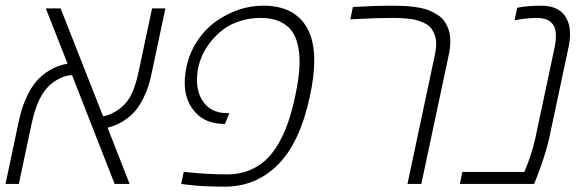

<svg xmlns="http://www.w3.org/2000/svg" viewBox="-32 -660 2107 689"><path d="M561.5 -629.9 512.7 -399.4Q507.3 -373.5 501 -352.8Q494.6 -332 481.9 -306.4Q469.2 -280.8 453.1 -261.7Q437 -242.7 411.4 -226.1Q385.7 -209.5 354 -201.7L433.1 0H379.4L226.6 -390.1Q204.6 -390.1 180.7 -377.9Q141.6 -357.9 118.7 -319.8Q95.7 -281.7 82 -218.8L35.6 0H-12.2L34.2 -219.2Q40 -246.1 46.9 -268.8Q53.7 -291.5 67.6 -320.1Q81.5 -348.6 99.6 -369.6Q117.7 -390.6 146.2 -408Q174.8 -425.3 210.4 -431.6L132.3 -629.9H185.5L337.9 -242.7Q354.5 -245.6 368.7 -252.4Q408.7 -272 430.2 -304.9Q451.7 -337.9 464.8 -399.9L513.7 -629.9Z M772.9 -215.3Q695.3 -215.3 656.7 -272.5Q630.9 -310.1 630.9 -363.3Q630.9 -389.6 637.2 -419.4Q648.4 -472.7 677.7 -515.6Q707 -558.6 745.6 -585Q824.7 -639.6 912.6 -639.6Q1024.9 -639.6 1069.8 -560.1Q1095.7 -515.1 1095.7 -443.4Q1095.7 -387.2 1080.1 -314.9Q1044.9 -149.4 966.1 -69.8Q887.2 9.8 774.9 9.8Q690.4 9.8 636.2 2.4L618.2 0L627.4 -43.5Q706.1 -34.2 783.7 -34.2Q826.2 -34.2 861.6 -48.3Q897 -62.5 922.6 -86.7Q948.2 -110.8 968.8 -147.2Q989.3 -183.6 1002.9 -224.1Q1016.6 -264.6 1027.3 -314.9Q1043 -387.7 1043 -437Q1043 -505.4 1019 -543Q1003.9 -567.4 974.6 -581.5Q945.3 -595.7 904.3 -595.7Q863.3 -595.7 828.4 -584.2Q793.5 -572.8 769.3 -554.4Q745.1 -536.1 726.1 -512.7Q674.8 -450.2 674.8 -372.1Q674.8 -330.6 693.8 -300.3Q722.2 -253.9 784.2 -253.9H791L775.4 -215.3Z M1234.4 -634.8Q1317.4 -639.6 1363.3 -639.6Q1409.2 -639.6 1430.2 -637.9Q1451.2 -636.2 1471.9 -632.6Q1492.7 -628.9 1509 -622.1Q1525.4 -615.2 1539.8 -605.7Q1554.2 -596.2 1563.5 -582.5Q1572.8 -568.8 1578.4 -551.8Q1584 -534.7 1584 -511.7Q1584 -488.8 1578.1 -461.9L1480 0H1430.2L1528.3 -461.9Q1533.2 -484.9 1533.2 -502.2Q1533.2 -519.5 1528.8 -532.5Q1524.4 -545.4 1517.3 -555.7Q1510.3 -565.9 1498.8 -572.8Q1487.3 -579.6 1474.6 -584.2Q1461.9 -588.9 1444.8 -591.3Q1414.6 -595.7 1379.4 -595.7Q1321.8 -595.7 1247.1 -591.8L1225.1 -590.3Z M1909.7 -639.6Q1972.7 -639.6 1997.6 -599.6Q2013.7 -573.7 2013.7 -537.1Q2013.7 -518.1 2009.3 -495.6L1938.5 -162.6Q1931.2 -129.4 1917.7 -88.9Q1904.3 -48.3 1894.5 -24.4L1884.8 0H1618.2L1627 -43H1849.6Q1876 -105 1888.7 -162.6L1959.5 -495.6Q1962.9 -514.6 1962.9 -526.6Q1962.9 -538.6 1961.9 -545.9Q1960 -567.9 1943.4 -581.8Q1926.8 -595.7 1893.8 -595.7Q1860.8 -595.7 1814.5 -587.4L1824.2 -632.3Q1862.3 -639.6 1909.7 -639.6Z"/></svg>

Font: Open Sans Hebrew Light
Style: Italic
Weight: 300
Italic angle: -12°
Foundry: Ascender Corporation, Yanek Iontef
Version: Version 2.001;PS 002.001;hotconv 1.0.70;makeotf.lib2.5.58329